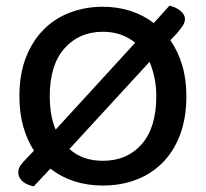

<svg xmlns="http://www.w3.org/2000/svg" viewBox="-20 -646 733 683"><path d="M346 14Q237 14 159 -46L100 17Q72 11 58.5 -2.5Q45 -16 45 -32Q45 -46 52.5 -57Q60 -68 76 -84L101 -110Q76 -148 62.5 -196.5Q49 -245 49 -304Q49 -382 72 -441Q95 -500 135 -540.5Q175 -581 229.5 -601.5Q284 -622 346 -622Q397 -622 443 -607.5Q489 -593 527 -564L583 -626Q607 -620 622.5 -607Q638 -594 638 -578Q638 -567 630.5 -555Q623 -543 608 -526L586 -503Q613 -464 628 -414.5Q643 -365 643 -304Q643 -226 620.5 -166.5Q598 -107 558 -67Q518 -27 464 -6.5Q410 14 346 14ZM512 -426 227 -116Q273 -74 346 -74Q432 -74 484 -133Q536 -192 536 -304Q536 -339 529.5 -369.5Q523 -400 512 -426ZM178 -185 461 -494Q413 -533 346 -533Q262 -533 209.5 -474Q157 -415 157 -304Q157 -234 178 -185Z"/></svg>

Font: Baloo 2 Latin Medium
Style: Regular
Weight: 500
Designer: Sarang Kulkarni and Ek Type
Foundry: Ek Type
Version: Version 1.001